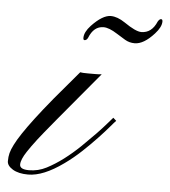

<svg xmlns="http://www.w3.org/2000/svg" viewBox="-134 -558 529 599"><g transform="rotate(5 130.0 -258.5)"><path d="M125 -440.4Q121.1 -432.1 114.3 -432.1Q110.4 -432.1 110.4 -439Q110.4 -457 129.9 -478Q164.1 -514.2 189.9 -514.2Q210.4 -514.2 234.4 -498Q271 -472.7 288.6 -472.7Q321.3 -472.7 336.9 -509.8Q341.8 -518.1 346.7 -518.1Q351.6 -518.1 351.6 -511.2Q351.6 -493.7 332 -472.2Q299.3 -436 271 -436Q254.4 -436 240.7 -444.1Q227.1 -452.1 213.4 -460.9Q187.5 -477.5 170.4 -477.5Q139.6 -477.5 125 -440.4ZM133.8 -102.1 177.7 -146Q197.3 -166.5 210 -181.4Q222.7 -196.3 225.1 -198.7L234.9 -189.9Q230 -185.1 216.6 -169.2Q203.1 -153.3 183.1 -132.1Q163.1 -110.8 138.2 -87.4Q113.3 -64 85.9 -44.4Q22.9 1 -24.4 1Q-54.7 1 -72.8 -10Q-90.8 -21 -90.8 -35.2Q-90.8 -49.3 -87.9 -60.5Q-85 -71.8 -77.1 -87.4Q-69.3 -103 -55.4 -124Q-41.5 -145 -19.3 -174.3Q2.9 -203.6 34.7 -242.2L109.9 -331.1Q115.7 -329.6 133.8 -329.6H156.7Q169.4 -329.6 177.2 -330.6Q15.6 -137.7 -4.6 -111.1Q-24.9 -84.5 -34.7 -69.3Q-51.8 -43.5 -51.8 -28.1Q-51.8 -12.7 -22.9 -12.7Q5.9 -12.7 31.5 -25.9Q57.1 -39.1 83.3 -58.8Q109.4 -78.6 133.8 -102.1Z"/></g></svg>

Font: Pinyon Script
Style: Regular
Weight: 400
Designer: Nicole Fally
Foundry: Nicole Fally
Version: Version 1.005